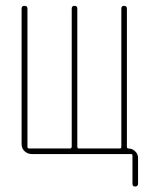

<svg xmlns="http://www.w3.org/2000/svg" viewBox="-20 -540 540 673"><path d="M91.8 0Q77.1 0 66.4 -9.8Q55.7 -19.5 55.7 -35.2V-509.8Q55.7 -519.5 65.9 -519.5Q76.2 -519.5 76.2 -509.8V-25.4Q76.2 -20.5 81.1 -19.5H225.6Q230.5 -19.5 231.4 -25.4V-509.8Q231.4 -519.5 241.2 -519.5Q251 -519.5 251 -509.8V-25.4Q251 -20.5 255.9 -19.5H400.4Q405.3 -19.5 405.3 -25.4V-509.8Q405.3 -519.5 415 -519.5Q424.8 -519.5 424.8 -509.8V-25.4Q424.8 -20.5 429.7 -19.5Q443.4 -19.5 453.6 -9.8Q463.9 0 463.9 13.7V103.5Q463.9 113.3 454.1 113.8Q444.3 114.3 444.3 103.5V4.9Q444.3 0 439.5 0Z"/></svg>

Font: Rounded Mgen+ 1mn thin
Style: Regular
Weight: 100
Designer: [Source Han Sans]
Ryoko NISHIZUKA  (kana & ideographs); Paul D. Hunt (Latin, Greek & Cyrillic); Wenlong ZHANG  (bopomofo
Version: Version 1.059.20150602